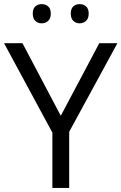

<svg xmlns="http://www.w3.org/2000/svg" viewBox="-20 -927 599 947"><path d="M279.8 -356 469.7 -713.9H559.1L321.3 -276.9V0H238.3V-272.9L0 -713.9H90.8ZM141.6 -859.9Q141.6 -884.3 154.3 -895.5Q167 -906.7 185.5 -906.7Q204.6 -906.7 217.5 -895.5Q230.5 -884.3 230.5 -859.9Q230.5 -835.9 217.5 -824Q204.6 -812 185.5 -812Q167 -812 154.3 -824Q141.6 -835.9 141.6 -859.9ZM329.1 -859.9Q329.1 -884.3 341.8 -895.5Q354.5 -906.7 372.6 -906.7Q391.1 -906.7 404.3 -895.5Q417.5 -884.3 417.5 -859.9Q417.5 -835.9 404.3 -824Q391.1 -812 372.6 -812Q354.5 -812 341.8 -824Q329.1 -835.9 329.1 -859.9Z"/></svg>

Font: Open Sans
Style: Regular
Weight: 400
Designer: Monotype Design Team
Foundry: Monotype Imaging Inc.
Version: Version 3.000; ttfautohint (v1.8.4)